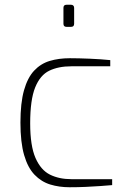

<svg xmlns="http://www.w3.org/2000/svg" viewBox="-20 -782 530 808"><path d="M273 6Q229 6 191.5 -5.5Q154 -17 125.5 -46.5Q97 -76 81.5 -129.5Q66 -183 66 -266Q66 -349 81 -402Q96 -455 123.5 -484.5Q151 -514 189 -525.5Q227 -537 274 -537Q309 -537 357 -535Q405 -533 444 -529V-503H280Q226 -503 187.5 -484.5Q149 -466 128 -414Q107 -362 107 -263Q107 -168 129.5 -117Q152 -66 190.5 -47Q229 -28 280 -28H452V-3Q430 -1 401.5 1Q373 3 340.5 4.5Q308 6 273 6ZM260 -669Q247 -669 247 -682V-749Q247 -762 260 -762H279Q285 -762 288.5 -758.5Q292 -755 292 -749V-682Q292 -669 279 -669Z"/></svg>

Font: Exo Thin ExtraLight
Style: Regular
Weight: 250
Version: Version 2.000